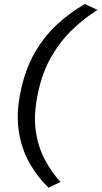

<svg xmlns="http://www.w3.org/2000/svg" viewBox="-20 -788 492 930"><path d="M215 121Q159.5 67.5 121.2 -1.2Q83 -70 70.5 -156Q58 -242 80.5 -347Q102.5 -452.5 147.5 -531.2Q192.5 -610 254.8 -668Q317 -726 391 -768.5L452.5 -740Q391 -702 333 -647Q275 -592 230.2 -516Q185.5 -440 164 -337.5Q142 -236 153 -156.5Q164 -77 196.8 -15.5Q229.5 46 273 93.5Z"/></svg>

Font: Commissioner
Style: Italic
Weight: 400
Italic angle: -12°
Designer: Kostas Bartsokas
Foundry: Kostas Bartsokas
Version: Version 1.000; ttfautohint (v1.8.3)